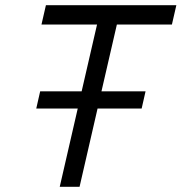

<svg xmlns="http://www.w3.org/2000/svg" viewBox="-20 -716 696 736"><path d="M134 -366H293L352 -622H139L156 -696H656L639 -622H428L369 -366H538L523 -300H354L285 0H209L278 -300H119Z"/></svg>

Font: Panefresco 400wt
Style: Italic
Weight: 400
Foundry: Campivisivi & Chank Co
Version: Version 1.001